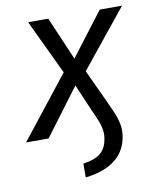

<svg xmlns="http://www.w3.org/2000/svg" viewBox="-98 -551 647 797"><g transform="rotate(-10 225.5 -152.0)"><path d="M199 186V128Q247 121 270.5 102.5Q294 84 301 51Q307 28 304 7Q301 -14 292.5 -35.5Q284 -57 270 -87L217 -211H233L75 0H-20L196 -274L198 -231L75 -490H160L245 -292H226L377 -490H471L264 -234L265 -270L334 -122Q350 -88 362 -60Q374 -32 379 -5.5Q384 21 378 52Q370 91 347.5 118.5Q325 146 288 163Q251 180 199 186Z"/></g></svg>

Font: Nunito Sans 10pt Condensed
Style: Italic
Weight: 400
Width: 3
Italic angle: -9°
Designer: Vernon Adams
Foundry: Vernon Adams
Version: Version 3.101;gftools[0.9.27]